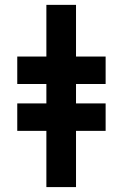

<svg xmlns="http://www.w3.org/2000/svg" viewBox="-20 -762 498 782"><path d="M168.9 -742.2H289.6V-531.7H410.2V-419.9H289.6V-340.8H410.2V-229H289.6V0H168.9V-229H50.3V-340.8H168.9V-419.9H50.3V-531.7H168.9Z"/></svg>

Font: Lunasima
Style: Bold
Weight: 700
Designer: The DocRepair Project, Monotype Design Team
Foundry: Google
Version: Version 2.009